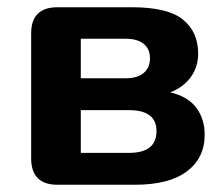

<svg xmlns="http://www.w3.org/2000/svg" viewBox="-20 -510 619 530"><path d="M203 -88H336Q412 -88 412 -148Q412 -206 336 -206H203ZM203 -294H328Q359 -294 376.5 -308.5Q394 -323 394 -349Q394 -375 376.5 -389Q359 -403 328 -403H203ZM139 0Q66 0 66 -73V-418Q66 -490 139 -490H344Q443 -490 485 -456Q527 -422 527 -362Q527 -325 506.5 -297Q486 -269 450 -255Q498 -244 521.5 -213Q545 -182 545 -138Q545 -74 496 -37Q447 0 352 0Z"/></svg>

Font: Chiron GoRound TC
Style: Bold
Weight: 700
Designer: Ryoko NISHIZUKA 西塚涼子 (kana, bopomofo & ideographs); Paul D. Hunt (Latin, Greek & Cyrillic); Sandoll Communications 산돌커뮤니
Foundry: Adobe
Version: Version 1.000;hotconv 1.1.1;makeotfexe 2.6.0